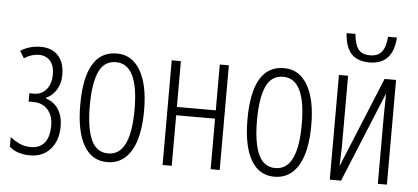

<svg xmlns="http://www.w3.org/2000/svg" viewBox="-51 -851 2107 968"><g transform="rotate(5 1003.0 -366.5)"><path d="M126 -301.8Q147.9 -301.8 167.5 -314.5Q186.5 -327.1 197.8 -350.6Q209 -374.5 209 -405.8Q209 -451.7 187.5 -475.6Q166 -499 130.9 -499Q93.3 -499 56.2 -475.1L34.2 -511.2Q80.6 -540 136.2 -540Q193.4 -540 225.1 -505.4Q256.8 -470.7 256.8 -408.2Q256.8 -364.3 236.3 -332Q215.3 -299.3 185.1 -287.1V-283.2Q227.1 -269 248.5 -235.4Q271 -200.2 271 -148.9Q271 -76.7 231.9 -33.2Q193.4 9.8 130.9 9.8Q62.5 9.8 24.9 -24.9V-73.2Q44.9 -57.6 70.8 -44.9Q97.2 -32.2 130.9 -32.2Q175.3 -32.2 199.2 -62Q223.1 -91.8 223.1 -148.9Q223.1 -199.7 196.3 -229.5Q168.9 -259.8 123 -259.8H99.1V-301.8Z M408.2 -266.1Q408.2 -151.9 435.5 -92.8Q462.4 -34.2 521 -34.2Q634.8 -34.2 634.8 -266.1Q634.8 -496.1 521 -496.1Q461.4 -496.1 435.1 -438.5Q408.2 -379.4 408.2 -266.1ZM683.1 -266.1Q683.1 -131.8 641.1 -61.5Q598.6 9.8 520 9.8Q441.9 9.8 400.9 -61.5Q359.9 -132.8 359.9 -266.1Q359.9 -540 522 -540Q598.1 -540 640.6 -468.3Q683.1 -396.5 683.1 -266.1Z M846.2 -529.8V-297.9H1043V-529.8H1088.9V0H1043V-255.9H846.2V0H799.8V-529.8Z M1254.4 -266.1Q1254.4 -151.9 1281.7 -92.8Q1308.6 -34.2 1367.2 -34.2Q1481 -34.2 1481 -266.1Q1481 -496.1 1367.2 -496.1Q1307.6 -496.1 1281.2 -438.5Q1254.4 -379.4 1254.4 -266.1ZM1529.3 -266.1Q1529.3 -131.8 1487.3 -61.5Q1444.8 9.8 1366.2 9.8Q1288.1 9.8 1247.1 -61.5Q1206.1 -132.8 1206.1 -266.1Q1206.1 -540 1368.2 -540Q1444.3 -540 1486.8 -468.3Q1529.3 -396.5 1529.3 -266.1Z M1793 -606Q1733.9 -606 1702.1 -638.7Q1671.4 -670.4 1666 -743.2H1710.9Q1716.3 -687.5 1734.9 -665Q1753.9 -642.1 1793 -642.1Q1833.5 -642.1 1852.5 -666.5Q1871.6 -690.4 1876 -743.2H1920.9Q1912.6 -606 1793 -606ZM1692.4 -529.8V-171.9L1689 -71.8L1877 -529.8H1935.1V0H1889.2V-342.8L1891.1 -458L1703.1 0H1646V-529.8Z"/></g></svg>

Font: Germano
Style: Regular
Weight: 300
Width: 3
Foundry: Ascender Corporation
Version: Version 1.10; ttfautohint (v1.5)